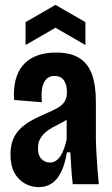

<svg xmlns="http://www.w3.org/2000/svg" viewBox="-20 -757 459 789"><path d="M139 12Q109 12 82 -3Q55 -18 39 -47.5Q23 -77 23 -122Q23 -160 35 -187Q47 -214 68.5 -233Q90 -252 117 -266Q144 -280 172 -292Q198 -303 216.5 -313.5Q235 -324 245 -339Q255 -354 255 -379Q255 -409 242.5 -427Q230 -445 204 -445Q183 -445 170.5 -432Q158 -419 153.5 -395.5Q149 -372 152 -337L38 -346Q35 -390 43.5 -426Q52 -462 73.5 -488Q95 -514 129.5 -527.5Q164 -541 211 -541Q270 -541 306 -518.5Q342 -496 358 -451Q374 -406 374 -340V-196Q374 -167 376 -132.5Q378 -98 380.5 -63Q383 -28 386 0H279Q275 -34 273 -65.5Q271 -97 269 -131H255Q247 -83 231.5 -51Q216 -19 193 -3.5Q170 12 139 12ZM185 -89Q199 -89 210 -96.5Q221 -104 229.5 -117.5Q238 -131 244 -148.5Q250 -166 254 -185V-288L285 -293Q275 -279 260.5 -269Q246 -259 229 -250.5Q212 -242 195.5 -233Q179 -224 166 -212.5Q153 -201 144.5 -185.5Q136 -170 136 -147Q136 -118 150.5 -103.5Q165 -89 185 -89ZM85 -572V-666L208 -737L331 -666V-572L208 -643Z"/></svg>

Font: Bricolage Grotesque 36pt Condensed SemiBold
Style: Regular
Weight: 600
Width: 3
Designer: Mathieu Triay
Foundry: Atelier Triay
Version: Version 1.001;gftools[0.9.33.dev8+g029e19f]